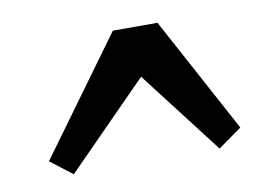

<svg xmlns="http://www.w3.org/2000/svg" viewBox="-45 -635 562 415"><g transform="rotate(-10 236.0 -427.5)"><path d="M224 -573H322L459 -319L407 -282L241 -498H300L87 -282L39 -319Z"/></g></svg>

Font: Yrsa
Style: Bold Italic
Weight: 700
Italic angle: -7.10001°
Version: Version 2.004